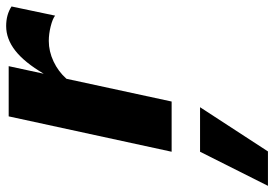

<svg xmlns="http://www.w3.org/2000/svg" viewBox="-252 -414 869 608"><g transform="rotate(-90 182.0 -109.5)"><path d="M6 0 118 -516H277L253 -405Q289 -466 326 -495Q363 -524 404 -524Q440 -524 466 -507L437 -369Q427 -377 403 -383Q379 -389 357 -389Q324 -389 292 -374Q260 -359 237 -333L165 0ZM-102 305 6 90H147L7 305Z"/></g></svg>

Font: Red Hat Text VF
Style: Italic
Weight: 300
Italic angle: -12°
Designer: Pentagram, MCKL
Foundry: Pentagram, MCKL
Version: Version 1.023